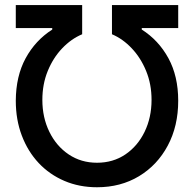

<svg xmlns="http://www.w3.org/2000/svg" viewBox="-20 -748 785 777"><path d="M43.9 -340.3Q44.4 -439.9 83.7 -512.2Q123 -584.5 191.4 -628.4V-634.3H43.9V-727.5H312.5V-609.4Q268.1 -590.8 231.4 -552.2Q194.8 -513.7 173.1 -460.4Q151.4 -407.2 151.4 -343.8Q151.4 -272.5 179.7 -214.6Q208 -156.7 258.1 -123Q308.1 -89.4 372.6 -89.4Q437.5 -89.4 487.3 -123Q537.1 -156.7 565.2 -214.6Q593.3 -272.5 593.3 -343.8Q593.3 -407.2 571.5 -460.4Q549.8 -513.7 513.4 -552.2Q477.1 -590.8 433.1 -609.4V-727.5H701.2V-634.3H553.7V-628.4Q621.6 -585.4 661.4 -512.7Q701.2 -439.9 701.2 -340.3Q701.2 -237.8 658.9 -158.7Q616.7 -79.6 542.5 -34.9Q468.3 9.8 372.6 9.8Q300.8 9.8 240.7 -15.9Q180.7 -41.5 136.7 -88.1Q92.8 -134.8 68.4 -199Q43.9 -263.2 43.9 -340.3Z"/></svg>

Font: Inter 28pt Medium
Style: Regular
Weight: 500
Designer: Rasmus Andersson
Foundry: rsms
Version: Version 4.001;git-66647c0bb